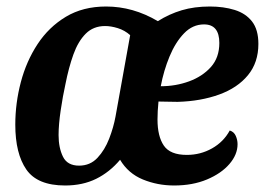

<svg xmlns="http://www.w3.org/2000/svg" viewBox="-20 -550 814 590"><path d="M180 20Q95 20 61 -29Q27 -78 27 -167Q27 -233 44 -297.5Q61 -362 95.5 -414.5Q130 -467 182.5 -498.5Q235 -530 306 -530Q389 -530 465 -485Q500 -507 538.5 -518.5Q577 -530 625 -530Q667 -530 701 -519.5Q735 -509 754.5 -484Q774 -459 774 -415Q774 -358 742 -319Q710 -280 653.5 -259.5Q597 -239 526 -237Q511 -237 495 -237.5Q479 -238 467 -238Q464 -208 464 -183Q464 -131 483.5 -102.5Q503 -74 554 -74Q596 -74 631.5 -94Q667 -114 686 -149Q699 -145 704.5 -132.5Q710 -120 710 -107Q710 -75 685 -46Q660 -17 616 1.5Q572 20 515 20Q464 20 419 1.5Q374 -17 349 -59Q317 -21 275.5 -0.5Q234 20 180 20ZM474 -285Q520 -285 561 -300Q602 -315 628 -344Q654 -373 654 -418Q654 -475 607 -475Q572 -475 545.5 -447.5Q519 -420 501 -376.5Q483 -333 474 -285ZM223 -41Q257 -41 279.5 -65Q302 -89 315.5 -124Q329 -159 335 -192L380 -442Q363 -457 342 -463.5Q321 -470 303 -470Q267 -470 243.5 -446.5Q220 -423 205.5 -382.5Q191 -342 181 -291Q173 -255 166.5 -211Q160 -167 160 -135Q160 -96 173.5 -68.5Q187 -41 223 -41Z"/></svg>

Font: Sansita Swashed Medium
Style: Regular
Weight: 500
Designer: Pablo Cosgaya
Foundry: Omnibus-Type
Version: Version 1.003; ttfautohint (v1.8.3)